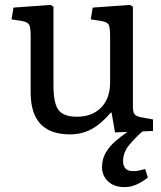

<svg xmlns="http://www.w3.org/2000/svg" viewBox="-20 -534 655 783"><path d="M488 229Q445 229 420.5 205.5Q396 182 396 148Q396 114 412 87.5Q428 61 452 40.5Q476 20 500 4L449 6L435 -75H432Q393 -29 353.5 -7.5Q314 14 265 14Q105 14 105 -157V-386Q105 -422 99 -433Q93 -444 71 -448L27 -455L35 -503L186 -514L198 -507V-186Q198 -113 218.5 -85.5Q239 -58 294 -58Q356 -58 392.5 -95.5Q429 -133 429 -197V-386Q429 -421 423.5 -432.5Q418 -444 395 -448L350 -455L358 -503L510 -514L522 -507V-101Q522 -77 528.5 -68.5Q535 -60 554 -56L604 -47V0L561 2Q533 26 507.5 56.5Q482 87 482 123Q482 164 523 164Q537 164 549.5 161Q562 158 572 155L583 190Q566 204 541 216.5Q516 229 488 229Z"/></svg>

Font: Text Regular
Style: Regular
Weight: 400
Designer: Latin by Veronika Burian and Jose Scaglione. Greek by Irene Vlachou. Cyrillic by Vera Evstafieva.
Foundry: TypeTogether
Version: Version 3.002